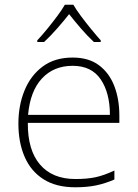

<svg xmlns="http://www.w3.org/2000/svg" viewBox="-20 -835 585 814"><path d="M288 -591Q356 -591 399.5 -558.5Q443 -526 464.5 -470.5Q486 -415 486 -345V-314H98Q97 -199 149.5 -137.5Q202 -76 300 -76Q349 -76 384.5 -83.5Q420 -91 465 -112V-74Q426 -57 387.5 -49Q349 -41 299 -41Q218 -41 164.5 -75Q111 -109 84.5 -170Q58 -231 58 -311Q58 -388 84 -451.5Q110 -515 161 -553Q212 -591 288 -591ZM288 -556Q208 -556 158 -502.5Q108 -449 99 -348H446Q446 -441 407 -498.5Q368 -556 288 -556ZM291 -815Q303 -794 323.5 -766.5Q344 -739 366.5 -711.5Q389 -684 407 -664V-657H378Q351 -682 323 -714.5Q295 -747 273 -775Q251 -747 222.5 -714.5Q194 -682 167 -657H138V-664Q157 -684 179.5 -711.5Q202 -739 222.5 -766.5Q243 -794 255 -815Z"/></svg>

Font: Noto Sans Tamil UI ExtraLight
Style: Regular
Weight: 200
Designer: Jelle Bosma - Monotype Design Team
Foundry: Monotype Imaging Inc.
Version: Version 2.004; ttfautohint (v1.8.4.7-5d5b)